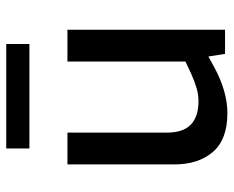

<svg xmlns="http://www.w3.org/2000/svg" viewBox="-86 -652 746 613"><g transform="rotate(-90 286.5 -346.0)"><path d="M231.2 7.5Q147.2 7.5 107.4 -38.8Q67.6 -85.1 67.6 -162V-503.2H169.1V-185.8Q169.1 -133.7 194.7 -109.2Q220.4 -84.8 269 -84.8Q291.2 -84.8 312.1 -91.1Q333 -97.4 355.5 -107.5L396.1 -126.4V-503.2H497.6V0H420.5L408.1 -78.4L429 -62.5L376.1 -33.5Q338 -13 301.7 -2.8Q265.4 7.5 231.2 7.5ZM118.4 -624.6V-698.6H452.1V-624.6Z"/></g></svg>

Font: REM Medium
Style: Regular
Weight: 500
Designer: Octavio Pardo
Foundry: Ashler Design
Version: Version 1.005;gftools[0.9.28]